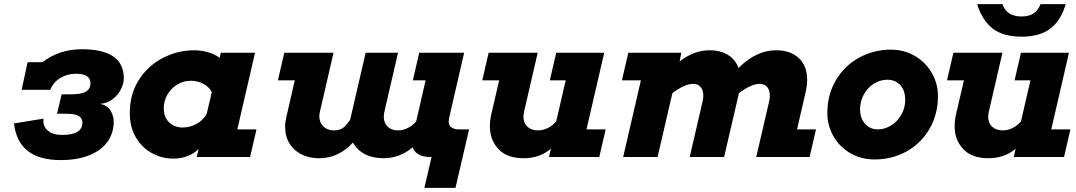

<svg xmlns="http://www.w3.org/2000/svg" viewBox="-20 -762 5225 932"><path d="M322 -304Q374 -304 396.5 -317Q419 -330 419 -358Q419 -404 349 -404Q307 -404 273 -383.5Q239 -363 224 -326H85L114 -460H186Q268 -523 377 -523Q581 -523 581 -382Q581 -358 568 -330.5Q555 -303 529 -282Q503 -261 467 -258Q502 -250 517 -224.5Q532 -199 532 -170Q532 -119 504 -77Q476 -35 417.5 -10Q359 15 274 15Q68 15 48 -163L191 -186Q187 -150 211.5 -128.5Q236 -107 282 -107Q380 -107 380 -167Q380 -189 361 -199.5Q342 -210 300 -210H257L279 -304Z M1132 -134H1225L1194 0H935L944 -39Q924 -18 892 -5Q860 8 821 8Q767 8 718.5 -18Q670 -44 640 -94.5Q610 -145 610 -214Q610 -305 654 -374Q698 -443 770 -480.5Q842 -518 924 -518Q958 -518 992.5 -507.5Q1027 -497 1046 -481L1052 -506H1218ZM983 -208 1008 -314Q996 -340 967.5 -355Q939 -370 906 -370Q871 -370 841 -352Q811 -334 793 -303.5Q775 -273 775 -237Q775 -192 801.5 -167.5Q828 -143 867 -143Q900 -143 932 -159.5Q964 -176 983 -208Z M2075 0H2067Q2031 0 2010 -13.5Q1989 -27 1983 -47Q1954 -22 1918 -8Q1882 6 1843 6Q1737 6 1693 -70Q1661 -34 1619.5 -14Q1578 6 1531 6Q1466 6 1423 -25Q1395 -45 1379.5 -76Q1364 -107 1364 -145Q1364 -169 1370 -194L1411 -372H1329L1360 -506H1599L1533 -220Q1530 -208 1530 -198Q1530 -168 1549.5 -148.5Q1569 -129 1601 -129Q1627 -129 1644 -140.5Q1661 -152 1680 -182L1755 -506H1912L1846 -220Q1843 -207 1843 -195Q1843 -165 1862 -147Q1881 -129 1913 -129Q1936 -129 1959 -140.5Q1982 -152 2000 -172L2046 -372H1984L2015 -506H2233L2160 -189Q2158 -177 2158 -173Q2158 -152 2172 -143Q2186 -134 2206 -134H2257L2191 150H2040Z M2913 -506 2827 -134H2920L2889 0H2645L2654 -40Q2600 6 2522 6Q2444 6 2403 -35Q2358 -80 2358 -149Q2358 -179 2365 -208L2403 -372H2321L2352 -506H2590L2524 -220Q2521 -207 2521 -195Q2521 -164 2540.5 -146.5Q2560 -129 2592 -129Q2616 -129 2639 -140.5Q2662 -152 2680 -173L2726 -372H2649L2680 -506Z M3287 -506 3279 -464Q3349 -518 3424 -518Q3477 -518 3513.5 -495.5Q3550 -473 3565 -432Q3651 -518 3747 -518Q3817 -518 3857.5 -480Q3898 -442 3898 -374Q3898 -347 3890 -312L3849 -134H3941L3910 0H3651L3714 -272Q3717 -286 3717 -297Q3717 -324 3704 -339.5Q3691 -355 3668 -355Q3627 -355 3567 -310L3495 0H3328L3391 -272Q3394 -286 3394 -297Q3394 -324 3381 -339.5Q3368 -355 3345 -355Q3304 -355 3244 -310L3172 0H3005L3091 -372H2999L3030 -506Z M4305 -521Q4368 -521 4420 -491Q4472 -461 4502.5 -409Q4533 -357 4533 -295Q4533 -208 4492.5 -137.5Q4452 -67 4381.5 -27.5Q4311 12 4225 12Q4161 12 4108.5 -18Q4056 -48 4026 -100Q3996 -152 3996 -213Q3996 -303 4038 -373.5Q4080 -444 4151 -482.5Q4222 -521 4305 -521ZM4241 -134Q4275 -134 4305.5 -153Q4336 -172 4355 -205Q4374 -238 4374 -277Q4374 -324 4349.5 -349.5Q4325 -375 4288 -375Q4252 -375 4221.5 -355.5Q4191 -336 4173 -303Q4155 -270 4155 -231Q4155 -188 4179 -161Q4203 -134 4241 -134Z M5169 -506 5083 -134H5176L5145 0H4901L4910 -40Q4856 6 4778 6Q4700 6 4659 -35Q4614 -80 4614 -149Q4614 -179 4621 -208L4659 -372H4577L4608 -506H4846L4780 -220Q4777 -207 4777 -195Q4777 -164 4796.5 -146.5Q4816 -129 4848 -129Q4872 -129 4895 -140.5Q4918 -152 4936 -173L4982 -372H4905L4936 -506ZM4723 -742H4846Q4866 -682 4939 -682Q4974 -682 4996.5 -696.5Q5019 -711 5031 -742H5153Q5131 -664 5079.5 -624Q5028 -584 4939 -584Q4849 -584 4798.5 -623.5Q4748 -663 4723 -742Z"/></svg>

Font: Arvo
Style: Bold Italic
Weight: 700
Italic angle: -13°
Designer: Anton Koovit (Cyrillic Expansion: Cyreal)
Foundry: Anton Koovit, Yassin Baggar
Version: Version 3.000